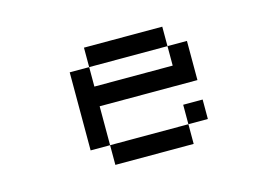

<svg xmlns="http://www.w3.org/2000/svg" viewBox="-72 -587 1144 791"><g transform="rotate(-15 500.0 -192.0)"><path d="M333 -276.4H667V-359.4H333ZM250 -26.4V-359.4H333V-442.4H667V-359.4H750V-192.4H333V-26.4ZM667 -26.4V57.6H333V-26.4ZM667 -26.4V-109.4H750V-26.4Z"/></g></svg>

Font: KH Dot Kodenmachou 12
Style: Regular
Weight: 400
Designer: Original version for X68000 by Keitarou Hiraki (http://hp.vector.co.jp/authors/VA000874/) / TrueType conversion by Homem
Version: Version 1.00.20150527